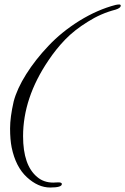

<svg xmlns="http://www.w3.org/2000/svg" viewBox="-20 -777 559 857"><path d="M496 -755Q505 -757 512 -757Q519 -757 519 -751Q518 -741 496 -734Q430 -717 372 -680Q312 -643 271 -600.5Q230 -558 196 -507Q83 -340 83 -169Q83 -39 146 13Q175 38 218 38Q222 38 228.5 37.5Q235 37 241 37Q247 37 251.5 38.5Q256 40 256 44Q257 60 204 60Q150 60 100 14Q50 -32 32 -119Q25 -154 25 -204Q25 -254 41 -324Q56 -381 97 -446Q138 -511 196 -572Q225 -603 259.5 -631Q294 -659 334 -684Q415 -734 496 -755Z"/></svg>

Font: #9Slide05 Great Vibes
Style: Regular
Weight: 400
Designer: Robert E. Leuschke
Foundry: Robert E. Leuschke
Version: Version 1.001